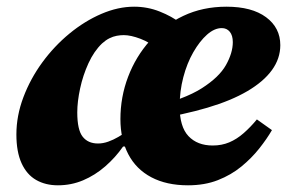

<svg xmlns="http://www.w3.org/2000/svg" viewBox="-20 -538 872 574"><path d="M153 16Q116 16 88 0Q60 -16 44.5 -50Q29 -84 29 -136Q29 -192 50 -247.5Q71 -303 106.5 -351.5Q142 -400 187.5 -437.5Q233 -475 283 -496.5Q333 -518 381 -518Q421 -518 457.5 -503.5Q494 -489 520 -469L454 -389Q429 -411 400 -422Q371 -433 350 -433Q340 -433 329 -431Q318 -429 307 -423.5Q296 -418 285 -408Q261 -385 244.5 -349Q228 -313 219.5 -273.5Q211 -234 211 -202Q211 -150 227 -129.5Q243 -109 273 -109Q288 -109 303.5 -114.5Q319 -120 333.5 -128.5Q348 -137 361 -146L372 -100H348Q325 -67 294.5 -40.5Q264 -14 228.5 1Q193 16 153 16ZM542 16Q478 16 432.5 -8Q387 -32 363.5 -77Q340 -122 340 -182Q340 -248 363 -308.5Q386 -369 428 -416Q470 -463 528 -490.5Q586 -518 657 -518Q733 -518 775.5 -486.5Q818 -455 818 -403Q818 -363 793 -328.5Q768 -294 719.5 -265.5Q671 -237 600 -216Q529 -195 436 -180L435 -218Q531 -241 583 -274Q635 -307 655.5 -343.5Q676 -380 676 -412Q676 -432 667 -443Q658 -454 643 -454Q621 -454 599 -434.5Q577 -415 558 -382Q539 -349 528 -307Q517 -265 517 -220Q517 -159 543.5 -131Q570 -103 616 -103Q643 -103 665.5 -112.5Q688 -122 708.5 -140Q729 -158 748 -181L793 -149Q778 -123 755 -94Q732 -65 701.5 -40Q671 -15 631.5 0.5Q592 16 542 16Z"/></svg>

Font: Source Serif 4 Black
Style: Italic
Weight: 900
Italic angle: -12°
Designer: Frank Grießhammer
Foundry: Adobe Systems Incorporated
Version: Version 4.004;hotconv 1.0.116;makeotfexe 2.5.65601